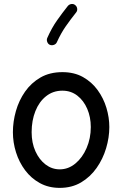

<svg xmlns="http://www.w3.org/2000/svg" viewBox="-20 -892 606 951"><path d="M289.1 -534.7Q347.7 -534.7 391.1 -510.3Q434.6 -485.8 463.6 -445.8Q492.7 -405.8 507.1 -357.9Q521.5 -310.1 521.5 -262.7Q521.5 -210.9 505.6 -157.7Q489.7 -104.5 458.5 -60.1Q427.2 -15.6 381.6 11.5Q335.9 38.6 275.9 38.6Q220.7 38.6 177.5 14.9Q134.3 -8.8 104.5 -48.6Q74.7 -88.4 59.3 -137.5Q43.9 -186.5 43.9 -237.3Q43.9 -289.6 58.8 -342Q73.7 -394.5 104 -438Q134.3 -481.4 180.4 -508.1Q226.6 -534.7 289.1 -534.7ZM289.1 -442.9Q242.7 -442.9 208.3 -415.5Q173.8 -388.2 155.3 -341.6Q136.7 -294.9 136.7 -237.3Q136.7 -184.1 155.5 -142.6Q174.3 -101.1 205.8 -77.1Q237.3 -53.2 275.9 -53.2Q318.4 -53.2 353.3 -82Q388.2 -110.8 408.9 -158.7Q429.7 -206.5 429.7 -262.7Q429.7 -312 412.1 -353Q394.5 -394 362.8 -418.5Q331.1 -442.9 289.1 -442.9ZM352.5 -866.7Q360.8 -860.4 362.3 -849.4Q363.8 -838.4 356.9 -830.1Q329.6 -795.9 305.9 -762Q282.2 -728 261.7 -683.1Q257.8 -673.8 247.3 -669.9Q236.8 -666 227.1 -669.9Q217.8 -673.8 213.9 -684.6Q210 -695.3 214.4 -704.6Q236.3 -753.9 262.5 -791Q288.6 -828.1 315.9 -862.3Q322.8 -870.6 333.7 -872.1Q344.7 -873.5 352.5 -866.7Z"/></svg>

Font: Mikhak Medium
Style: Regular
Weight: 500
Designer: Amin Abedi
Version: Version 3.3